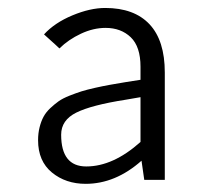

<svg xmlns="http://www.w3.org/2000/svg" viewBox="-20 -445 502 475"><path d="M327.6 -93.8Q259.8 -33.2 193.4 -33.2Q131.3 -33.2 131.3 -111.8Q131.3 -147.9 168.9 -166.5Q206.5 -185.1 290.5 -198.2L327.6 -204.6ZM330.1 -47.4 336.9 0H387.7V-265.6Q387.7 -344.7 349.9 -385Q312 -425.3 240.2 -425.3Q203.1 -425.3 159.2 -407Q115.2 -388.7 88.9 -359.9Q127 -325.7 127 -325.2Q149.4 -347.2 180.2 -361.6Q210.9 -376 241.2 -376Q279.3 -376 303.5 -352.8Q327.6 -329.6 327.6 -279.8V-247.6L290 -241.7Q266.6 -237.8 251.5 -235.1Q236.3 -232.4 215.6 -227.8Q194.8 -223.1 181.6 -219Q168.5 -214.8 151.9 -208.3Q135.3 -201.7 125.2 -194.6Q115.2 -187.5 104.5 -177.5Q93.8 -167.5 87.6 -156Q81.5 -144.5 77.9 -129.9Q74.2 -115.2 74.2 -98.1Q74.2 -46.4 108.4 -18.3Q142.6 9.8 191.9 9.8Q265.6 9.8 330.1 -47.4Z"/></svg>

Font: Pontano Sans
Style: Regular
Weight: 400
Foundry: vernon adams
Version: 1.0